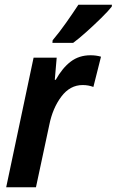

<svg xmlns="http://www.w3.org/2000/svg" viewBox="-20 -786 490 806"><path d="M287 -606Q309 -622 341.5 -651Q374 -680 404.5 -710Q435 -740 449 -758L450 -766H309Q286 -731 257.5 -690.5Q229 -650 201 -617L200 -606ZM131 0 187 -262Q201 -332 237.5 -380.5Q274 -429 327 -429Q351 -429 372 -421L404 -548Q384 -554 360 -554Q312 -554 277 -527.5Q242 -501 214 -451H210L218 -544H121L6 0Z"/></svg>

Font: Noto Sans UI SemiCondensed
Style: Bold Italic
Weight: 700
Width: 4
Designer: Monotype Design Team
Foundry: Monotype Imaging Inc.
Version: 1.001